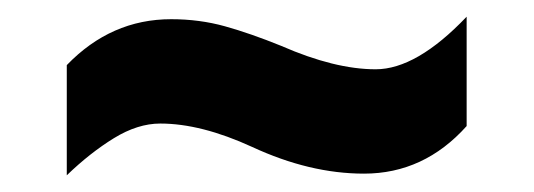

<svg xmlns="http://www.w3.org/2000/svg" viewBox="-20 -468 640 230"><path d="M172 -320Q221 -320 282 -292Q351 -260 416 -260Q488 -260 539 -317V-448Q479 -385 430 -385Q381 -385 317 -413Q280 -428 249.5 -436.5Q219 -445 185 -445Q113 -445 60 -390V-258Q88 -285 116.5 -302.5Q145 -320 172 -320Z"/></svg>

Font: Noto Sans Mono UI ExtraBold
Style: Regular
Weight: 800
Designer: Monotype Design team
Foundry: Monotype Imaging Inc.
Version: 1.000